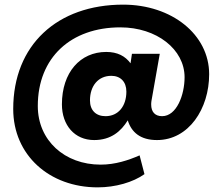

<svg xmlns="http://www.w3.org/2000/svg" viewBox="-20 -698 931 828"><path d="M386 -94C459 -94 502 -132 531 -179C547 -127 586 -94 657 -94C794 -94 882 -229 882 -378C882 -549 721 -678 511 -678C227 -678 37 -504 37 -228C37 -29 193 110 401 110C478 110 554 88 603 53L582 -28C534 -7 477 12 414 12C259 12 143 -92 143 -241C143 -450 286 -580 499 -580C656 -580 776 -485 776 -365C776 -289 742 -197 679 -197C648 -197 632 -216 632 -247C632 -251 632 -255 633 -262L669 -466H549L543 -425C520 -456 487 -474 438 -474C326 -474 247 -386 247 -248C247 -158 302 -94 386 -94ZM435 -197C394 -197 368 -222 368 -265C368 -328 404 -371 460 -371C499 -371 525 -346 525 -303C525 -240 490 -197 435 -197Z"/></svg>

Font: Celebes ExtraBold
Style: Italic
Weight: 800
Italic angle: -10°
Designer: Anugrah Pasau
Foundry: Lafontype
Version: Version 1.000